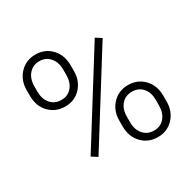

<svg xmlns="http://www.w3.org/2000/svg" viewBox="-161 -884 1060 1057"><g transform="rotate(-30 369.5 -355.5)"><path d="M53.2 -540V-574.2Q53.2 -637.7 92.5 -679.4Q131.8 -721.2 192.4 -721.2Q252.9 -721.2 292.2 -679.4Q331.5 -637.7 331.5 -571.3V-536.6Q331.5 -474.1 292.7 -432.4Q253.9 -390.6 193.4 -390.6Q133.3 -390.6 93.3 -431.6Q53.2 -472.7 53.2 -540ZM100.6 -536.6Q100.6 -491.2 125.7 -461.9Q150.9 -432.6 193.4 -432.6Q234.9 -432.6 259.5 -462.2Q284.2 -491.7 284.2 -538.6V-574.2Q284.2 -619.6 258.8 -649.2Q233.4 -678.7 192.4 -678.7Q151.9 -678.7 126.2 -649.4Q100.6 -620.1 100.6 -571.3ZM175.3 -82.5 522.5 -638.2 559.1 -614.7 211.9 -59.1ZM411.1 -138.7V-174.3Q411.1 -237.8 450.4 -279.3Q489.7 -320.8 549.8 -320.8Q609.9 -320.8 649.7 -279.5Q689.5 -238.3 689.5 -170.9V-136.2Q689.5 -72.8 650.1 -31.2Q610.8 10.3 550.8 10.3Q490.7 10.3 450.9 -31Q411.1 -72.3 411.1 -138.7ZM458 -136.2Q458 -90.3 483.2 -61Q508.3 -31.7 550.8 -31.7Q592.8 -31.7 617.4 -61.3Q642.1 -90.8 642.1 -138.7V-174.3Q642.1 -221.2 616.9 -249.8Q591.8 -278.3 549.8 -278.3Q508.8 -278.3 483.4 -249.5Q458 -220.7 458 -172.4Z"/></g></svg>

Font: Roboto Light
Style: Regular
Weight: 300
Designer: Google
Version: Version 2.137; 2017